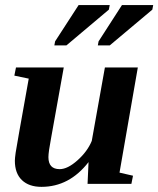

<svg xmlns="http://www.w3.org/2000/svg" viewBox="-20 -725 624 757"><path d="M170.9 -105.5Q170.9 -58.1 215.3 -58.1Q246.6 -58.1 285.6 -93Q324.7 -127.9 341.8 -169.4L393.6 -459H523.4L451.2 -44.4L504.4 -32.2L498 0H325.2L329.1 -85.9Q253.4 11.7 143.6 11.7Q94.2 11.7 66.4 -14.9Q38.6 -41.5 38.6 -91.3Q38.6 -100.6 41.7 -123Q44.9 -145.5 93.3 -415L36.6 -426.8L43 -459H231.4L181.6 -181.6Q170.9 -125.5 170.9 -105.5ZM194.3 -545.9 197.3 -562 290 -705.1H412.6L409.2 -687L241.7 -545.9ZM365.7 -545.9 368.7 -562 460.9 -705.1H584L580.6 -687L412.6 -545.9Z"/></svg>

Font: Liberation Serif
Style: Bold Italic
Weight: 700
Italic angle: -16.333°
Designer: Steve Matteson
Foundry: Ascender Corporation
Version: Version 2.1.5